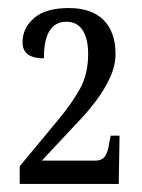

<svg xmlns="http://www.w3.org/2000/svg" viewBox="-20 -844 353 477"><path d="M29 -387V-431L126 -548Q160 -589 179.5 -625Q199 -661 199 -710Q199 -747 185.5 -768.5Q172 -790 145 -790Q89 -790 89 -699Q36 -699 36 -739Q36 -774 64.5 -799Q93 -824 151 -824Q208 -824 237.5 -794Q267 -764 267 -710Q267 -680 252.5 -649.5Q238 -619 219 -594Q200 -569 185 -553L84 -445H217Q235 -445 242 -457.5Q249 -470 251 -487L255 -507H277L275 -387Z"/></svg>

Font: Noto Serif ExtraCondensed
Style: Regular
Weight: 400
Width: 2
Designer: Monotype Design Team
Foundry: Monotype Imaging Inc.
Version: Version 2.015